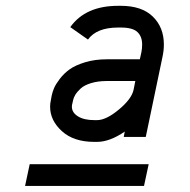

<svg xmlns="http://www.w3.org/2000/svg" viewBox="-20 -731 640 647"><path d="M340.3 -458Q310.1 -458 286.9 -450.9Q263.7 -443.8 251.7 -432.6Q239.7 -421.4 234.1 -412.1Q228.5 -402.8 226.6 -394.5L224.1 -383.3Q222.2 -377.4 222.2 -371.6Q222.2 -351.6 242.7 -338.9Q263.2 -326.2 297.9 -326.2H307.1Q337.9 -326.2 380.9 -362.1Q423.8 -397.9 430.2 -428.7L436 -458ZM471.2 -269.5H397L400.4 -287.6Q349.6 -252.9 307.1 -252.9H297.9Q228 -252.9 188.5 -289.1Q148.9 -325.2 148.9 -371.1Q148.9 -382.3 150.9 -390.6L154.3 -409.2Q156.7 -420.9 162.1 -433.8Q167.5 -446.8 181.4 -465.1Q195.3 -483.4 214.6 -497.3Q233.9 -511.2 266.8 -521.2Q299.8 -531.2 340.3 -531.2H451.2L456.5 -555.2Q459 -567.4 459 -581.1Q459 -607.9 443.1 -623Q427.2 -638.2 387.2 -638.2H377.9Q305.7 -638.2 276.4 -597.7L216.8 -639.6Q268.1 -711.4 377.9 -711.4H387.2Q458 -711.4 495.1 -675Q532.2 -638.7 532.2 -581.1Q532.2 -561 527.8 -540.5ZM481 -177.7 465.3 -104.5H64.5L80.1 -177.7Z"/></svg>

Font: Anka/Coder
Style: Italic
Weight: 400
Italic angle: -12°
Monospace: yes
Version: Version 001.100